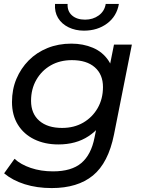

<svg xmlns="http://www.w3.org/2000/svg" viewBox="-20 -757 730 977"><path d="M243 200Q168 200 106 180.5Q44 161 1 125L54 51Q85 80 136.5 97.5Q188 115 250 115Q344 115 394 72.5Q444 30 461 -57L486 -180L516 -279L531 -385L560 -530H651L560 -72Q531 72 453 136Q375 200 243 200ZM277 -22Q208 -22 154.5 -48Q101 -74 71 -122.5Q41 -171 41 -238Q41 -302 63.5 -355.5Q86 -409 126 -449.5Q166 -490 221.5 -512.5Q277 -535 343 -535Q403 -535 452.5 -514Q502 -493 531.5 -449.5Q561 -406 561 -337Q562 -249 528 -177.5Q494 -106 430.5 -64Q367 -22 277 -22ZM296 -106Q357 -106 403.5 -133Q450 -160 477 -207Q504 -254 504 -314Q504 -378 462.5 -414.5Q421 -451 346 -451Q285 -451 238.5 -424.5Q192 -398 165 -351Q138 -304 138 -244Q138 -179 180 -142.5Q222 -106 296 -106ZM407 -601Q364 -601 329 -618Q294 -635 275.5 -665.5Q257 -696 260 -737H324Q322 -700 346.5 -678.5Q371 -657 413 -657Q453 -657 482.5 -678.5Q512 -700 518 -737H585Q574 -674 525 -637.5Q476 -601 407 -601Z"/></svg>

Font: Montserrat Thin Medium
Style: Italic
Weight: 500
Italic angle: -11.3°
Version: Version 9.000